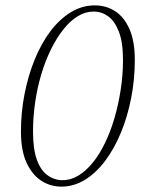

<svg xmlns="http://www.w3.org/2000/svg" viewBox="-20 -683 532 715"><path d="M209 12Q167 12 133 -10.5Q99 -33 78.5 -78Q58 -123 58 -193Q58 -265 71.5 -333.5Q85 -402 109.5 -462Q134 -522 168 -567Q202 -612 244 -637.5Q286 -663 333 -663Q375 -663 408.5 -641.5Q442 -620 462 -575Q482 -530 482 -460Q482 -387 468.5 -318Q455 -249 430.5 -189.5Q406 -130 372 -84.5Q338 -39 296.5 -13.5Q255 12 209 12ZM213 -12Q244 -12 272.5 -29.5Q301 -47 326 -78Q351 -109 371.5 -151.5Q392 -194 406.5 -244Q421 -294 429.5 -349Q438 -404 438 -459Q438 -526 422.5 -565.5Q407 -605 382.5 -622.5Q358 -640 329 -640Q298 -640 269.5 -622.5Q241 -605 216 -573.5Q191 -542 170 -499.5Q149 -457 134 -407Q119 -357 111 -302.5Q103 -248 103 -193Q103 -127 117.5 -87.5Q132 -48 157.5 -30Q183 -12 213 -12Z"/></svg>

Font: Source Serif 4 36pt Light
Style: Italic
Weight: 300
Italic angle: -12°
Designer: Frank Grießhammer
Foundry: Adobe Systems Incorporated
Version: Version 4.004;hotconv 1.0.116;makeotfexe 2.5.65601